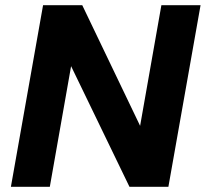

<svg xmlns="http://www.w3.org/2000/svg" viewBox="-20 -720 793 740"><path d="M22 0 146 -700H297L520 -235L602 -700H753L629 0H479L254 -465L172 0Z"/></svg>

Font: DM Sans 20pt Black
Style: Italic
Weight: 900
Italic angle: -10°
Version: Version 4.004;gftools[0.9.30]